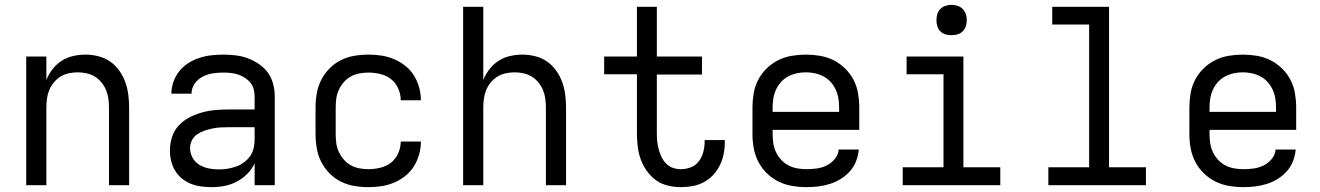

<svg xmlns="http://www.w3.org/2000/svg" viewBox="-20 -763 5440 791"><path d="M88 0V-530H171V-434Q181 -458 197 -478.5Q213 -499 234 -512.5Q255 -526 280.5 -532Q306 -538 332 -538Q358 -538 384.5 -531.5Q411 -525 433 -510Q455 -495 471 -472.5Q487 -450 496 -425Q505 -400 508.5 -373.5Q512 -347 512 -320V0H429V-320Q429 -338 426.5 -356.5Q424 -375 417 -392Q410 -409 398 -423.5Q386 -438 370.5 -447.5Q355 -457 336.5 -461Q318 -465 300 -465Q282 -465 263.5 -461Q245 -457 229.5 -447.5Q214 -438 202 -423.5Q190 -409 183 -392Q176 -375 173.5 -356.5Q171 -338 171 -320V0Z M851 8Q830 8 808 5Q786 2 766 -6Q746 -14 729 -28Q712 -42 701 -60.5Q690 -79 685 -100.5Q680 -122 680 -144Q680 -171 688.5 -198Q697 -225 716 -245.5Q735 -266 760 -279Q785 -292 811.5 -299.5Q838 -307 865.5 -309.5Q893 -312 921 -312H1029V-365Q1029 -381 1025 -396Q1021 -411 1011 -423Q1001 -435 987.5 -443.5Q974 -452 959.5 -456.5Q945 -461 929.5 -462.5Q914 -464 899 -464Q877 -464 855 -460.5Q833 -457 813.5 -446.5Q794 -436 781.5 -417.5Q769 -399 769 -377Q769 -377 769 -377Q769 -377 769 -377H686Q686 -377 686 -377Q686 -377 686 -377Q686 -402 694.5 -426Q703 -450 718.5 -469.5Q734 -489 755 -502.5Q776 -516 800 -524Q824 -532 849 -535Q874 -538 899 -538Q925 -538 950.5 -535Q976 -532 1000.5 -523Q1025 -514 1047 -499Q1069 -484 1084 -463Q1099 -442 1105.5 -416.5Q1112 -391 1112 -365V0H1029V-90Q1018 -66 998.5 -46.5Q979 -27 955 -14.5Q931 -2 904.5 3Q878 8 851 8ZM882 -65Q900 -65 918 -68Q936 -71 953 -77Q970 -83 985 -94Q1000 -105 1010.5 -120Q1021 -135 1025 -153Q1029 -171 1029 -189V-239H921Q904 -239 887.5 -238Q871 -237 854.5 -233.5Q838 -230 822 -224.5Q806 -219 792 -209.5Q778 -200 770.5 -184.5Q763 -169 763 -152Q763 -132 773.5 -113Q784 -94 802 -83.5Q820 -73 840.5 -69Q861 -65 882 -65Z M1498 8Q1468 8 1439 3Q1410 -2 1384 -15Q1358 -28 1337 -49.5Q1316 -71 1303 -97Q1290 -123 1285 -152Q1280 -181 1280 -210V-320Q1280 -349 1285 -378Q1290 -407 1303 -433Q1316 -459 1337 -480.5Q1358 -502 1384 -515Q1410 -528 1439 -533Q1468 -538 1498 -538Q1525 -538 1551.5 -534Q1578 -530 1603 -519.5Q1628 -509 1649.5 -492Q1671 -475 1685 -452.5Q1699 -430 1706.5 -403.5Q1714 -377 1714 -350Q1714 -350 1714 -350Q1714 -350 1714 -350H1631Q1631 -350 1631 -350Q1631 -350 1631 -350Q1631 -375 1620.5 -398.5Q1610 -422 1591 -437Q1572 -452 1547 -458Q1522 -464 1498 -464Q1479 -464 1460.5 -460.5Q1442 -457 1425.5 -448Q1409 -439 1396.5 -424.5Q1384 -410 1376 -393Q1368 -376 1365.5 -357.5Q1363 -339 1363 -320V-210Q1363 -191 1365.5 -172.5Q1368 -154 1376 -137Q1384 -120 1396.5 -105.5Q1409 -91 1425.5 -82Q1442 -73 1460.5 -69.5Q1479 -66 1498 -66Q1522 -66 1547 -72Q1572 -78 1591 -93Q1610 -108 1620.5 -131.5Q1631 -155 1631 -180Q1631 -180 1631 -180Q1631 -180 1631 -180H1714Q1714 -180 1714 -180Q1714 -180 1714 -180Q1714 -153 1706.5 -126.5Q1699 -100 1685 -77.5Q1671 -55 1649.5 -38Q1628 -21 1603 -10.5Q1578 0 1551.5 4Q1525 8 1498 8Z M1888 0V-735H1971V-434Q1981 -458 1997 -478.5Q2013 -499 2034 -512.5Q2055 -526 2080.5 -532Q2106 -538 2132 -538Q2158 -538 2184.5 -531.5Q2211 -525 2233 -510Q2255 -495 2271 -472.5Q2287 -450 2296 -425Q2305 -400 2308.5 -373.5Q2312 -347 2312 -320V0H2229V-320Q2229 -338 2226.5 -356.5Q2224 -375 2217 -392Q2210 -409 2198 -423.5Q2186 -438 2170.5 -447.5Q2155 -457 2136.5 -461Q2118 -465 2100 -465Q2082 -465 2063.5 -461Q2045 -457 2029.5 -447.5Q2014 -438 2002 -423.5Q1990 -409 1983 -392Q1976 -375 1973.5 -356.5Q1971 -338 1971 -320V0Z M2785 8Q2758 8 2731 1.5Q2704 -5 2682 -21Q2660 -37 2644 -60Q2628 -83 2619 -108.5Q2610 -134 2607 -161.5Q2604 -189 2604 -216V-457H2469V-530H2604V-735H2686V-530H2872V-456H2686V-216Q2686 -199 2687.5 -182Q2689 -165 2693.5 -148.5Q2698 -132 2705 -117Q2712 -102 2724 -89.5Q2736 -77 2752 -71.5Q2768 -66 2785 -66Q2807 -66 2827 -74Q2847 -82 2859.5 -99Q2872 -116 2877.5 -137Q2883 -158 2883 -179Q2883 -181 2883 -182.5Q2883 -184 2883 -186H2966Q2966 -183 2966 -180.5Q2966 -178 2966 -175Q2966 -151 2961 -127Q2956 -103 2945 -81Q2934 -59 2917.5 -41.5Q2901 -24 2879.5 -12.5Q2858 -1 2834 3.5Q2810 8 2785 8Z M3302 8Q3273 8 3243.5 3Q3214 -2 3187.5 -15Q3161 -28 3139.5 -49Q3118 -70 3104.5 -96Q3091 -122 3085.5 -151Q3080 -180 3080 -210V-320Q3080 -349 3085 -378.5Q3090 -408 3103.5 -434Q3117 -460 3138.5 -481Q3160 -502 3186 -515Q3212 -528 3241.5 -533Q3271 -538 3300 -538Q3329 -538 3358.5 -533Q3388 -528 3414 -515Q3440 -502 3461.5 -481Q3483 -460 3496.5 -434Q3510 -408 3515 -378.5Q3520 -349 3520 -320V-228H3163V-210Q3163 -191 3166 -172Q3169 -153 3177 -136Q3185 -119 3198.5 -104.5Q3212 -90 3228.5 -81.5Q3245 -73 3264 -69.5Q3283 -66 3302 -66Q3324 -66 3345.5 -69Q3367 -72 3386 -81.5Q3405 -91 3419.5 -108.5Q3434 -126 3435 -147H3518Q3516 -123 3507 -99.5Q3498 -76 3481.5 -57.5Q3465 -39 3444 -26Q3423 -13 3399.5 -5.5Q3376 2 3351.5 5Q3327 8 3302 8ZM3437 -302V-320Q3437 -339 3434 -357.5Q3431 -376 3423 -393.5Q3415 -411 3402.5 -425Q3390 -439 3373 -448Q3356 -457 3337.5 -461Q3319 -465 3300 -465Q3281 -465 3262.5 -461Q3244 -457 3227 -448Q3210 -439 3197.5 -425Q3185 -411 3177 -393.5Q3169 -376 3166 -357.5Q3163 -339 3163 -320V-302Z M3699 0V-74H3867V-457H3715V-530H3949V-74H4101V0ZM3900 -618Q3887 -618 3875 -621.5Q3863 -625 3854 -634Q3845 -643 3841.5 -655Q3838 -667 3838 -680Q3838 -693 3841.5 -705Q3845 -717 3854 -726Q3863 -735 3875 -739Q3887 -743 3900 -743Q3913 -743 3925 -739Q3937 -735 3946 -726Q3955 -717 3959 -705Q3963 -693 3963 -680Q3963 -667 3959 -655Q3955 -643 3946 -634Q3937 -625 3925 -621.5Q3913 -618 3900 -618Z M4299 0V-74H4467V-662H4315V-735H4549V-74H4701V0Z M5102 8Q5073 8 5043.5 3Q5014 -2 4987.5 -15Q4961 -28 4939.5 -49Q4918 -70 4904.5 -96Q4891 -122 4885.5 -151Q4880 -180 4880 -210V-320Q4880 -349 4885 -378.5Q4890 -408 4903.5 -434Q4917 -460 4938.5 -481Q4960 -502 4986 -515Q5012 -528 5041.5 -533Q5071 -538 5100 -538Q5129 -538 5158.5 -533Q5188 -528 5214 -515Q5240 -502 5261.5 -481Q5283 -460 5296.5 -434Q5310 -408 5315 -378.5Q5320 -349 5320 -320V-228H4963V-210Q4963 -191 4966 -172Q4969 -153 4977 -136Q4985 -119 4998.5 -104.5Q5012 -90 5028.5 -81.5Q5045 -73 5064 -69.5Q5083 -66 5102 -66Q5124 -66 5145.5 -69Q5167 -72 5186 -81.5Q5205 -91 5219.5 -108.5Q5234 -126 5235 -147H5318Q5316 -123 5307 -99.5Q5298 -76 5281.5 -57.5Q5265 -39 5244 -26Q5223 -13 5199.5 -5.5Q5176 2 5151.5 5Q5127 8 5102 8ZM5237 -302V-320Q5237 -339 5234 -357.5Q5231 -376 5223 -393.5Q5215 -411 5202.5 -425Q5190 -439 5173 -448Q5156 -457 5137.5 -461Q5119 -465 5100 -465Q5081 -465 5062.5 -461Q5044 -457 5027 -448Q5010 -439 4997.5 -425Q4985 -411 4977 -393.5Q4969 -376 4966 -357.5Q4963 -339 4963 -320V-302Z"/></svg>

Font: Iosevka Curly Extended
Style: Regular
Weight: 400
Width: 7
Monospace: yes
Designer: Belleve Invis
Foundry: Belleve Invis
Version: Version 11.1.0; ttfautohint (v1.8.3)